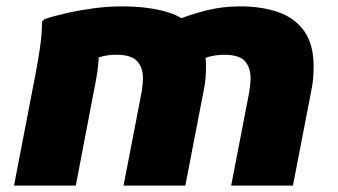

<svg xmlns="http://www.w3.org/2000/svg" viewBox="-20 -583 1061 603"><path d="M24 0 93 -358Q100 -395 106 -436.5Q112 -478 112 -515L120 -523Q150 -533 190 -542Q230 -551 274.5 -557Q319 -563 362 -563Q443 -563 502.5 -546Q562 -529 594.5 -487.5Q627 -446 627 -374Q627 -356 625.5 -337Q624 -318 619 -295L562 0H368L425 -295Q427 -308 428 -319Q429 -330 429 -338Q429 -370 411 -390.5Q393 -411 346 -411Q320 -411 300 -405.5Q280 -400 258 -391L285 -449Q292 -426 289.5 -392.5Q287 -359 280 -324L218 0ZM706 0 763 -295Q765 -308 766 -319Q767 -330 767 -338Q767 -370 749.5 -390.5Q732 -411 684 -411Q665 -411 645.5 -407Q626 -403 606 -393L532 -519Q576 -537 627 -550Q678 -563 734 -563Q803 -563 855 -544.5Q907 -526 936 -484.5Q965 -443 965 -374Q965 -356 963.5 -337Q962 -318 957 -295L900 0Z"/></svg>

Font: Kufam ExtraBold
Style: Italic
Weight: 800
Italic angle: -11°
Designer: Artur Schmal
Foundry: Original Type
Version: Version 1.301; ttfautohint (v1.8.3)